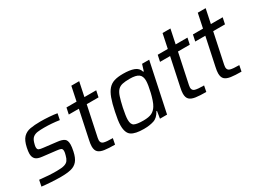

<svg xmlns="http://www.w3.org/2000/svg" viewBox="-46 -1192 2296 1733"><g transform="rotate(-30 1102.0 -325.0)"><path d="M220 8Q173 8 118 4.5Q63 1 23 -4L36 -68Q92 -62 130 -59.5Q168 -57 214 -57Q266 -57 293 -65Q320 -73 333 -91Q346 -109 353 -138Q361 -164 361 -180Q361 -203 347 -209Q333 -215 303 -218L165 -234Q116 -239 96.5 -259Q77 -279 77 -316Q77 -326 79 -342Q81 -358 85 -376Q99 -442 128 -472Q157 -502 201.5 -510Q246 -518 309 -518Q351 -518 399.5 -514.5Q448 -511 480 -505L467 -441Q389 -453 308 -453Q271 -453 242.5 -449.5Q214 -446 194.5 -431Q175 -416 165 -382Q162 -371 159 -359.5Q156 -348 156 -337Q156 -315 169.5 -308.5Q183 -302 215 -299L350 -283Q396 -278 418.5 -262.5Q441 -247 441 -203Q441 -177 432 -135Q419 -73 393 -42.5Q367 -12 325 -2Q283 8 220 8Z M788 0Q722 0 680 -6Q638 -12 617.5 -31Q597 -50 597 -91Q597 -116 606 -156L667 -444H562L576 -510H681L712 -658H794L763 -510H886L872 -444H749L688 -155Q686 -148 683 -131.5Q680 -115 680 -108Q680 -77 707.5 -69Q735 -61 800 -61Z M1086 8Q996 8 956.5 -19Q917 -46 917 -124Q917 -149 922 -182.5Q927 -216 936 -258Q952 -336 970.5 -386.5Q989 -437 1014.5 -466Q1040 -495 1077 -506.5Q1114 -518 1169 -518Q1238 -518 1281.5 -502Q1325 -486 1337 -443H1343L1364 -510H1438L1330 0H1256L1268 -75H1262Q1234 -21 1189.5 -6.5Q1145 8 1086 8ZM1119 -60Q1177 -60 1207.5 -75.5Q1238 -91 1258 -124Q1270 -143 1281 -175Q1292 -207 1300.5 -242.5Q1309 -278 1314 -309.5Q1319 -341 1319 -360Q1319 -408 1291.5 -428.5Q1264 -449 1198 -449Q1152 -449 1123 -442.5Q1094 -436 1075 -416.5Q1056 -397 1043 -358Q1030 -319 1016 -255Q1008 -215 1003.5 -186Q999 -157 999 -136Q999 -87 1026 -73.5Q1053 -60 1119 -60Z M1739 0Q1673 0 1631 -6Q1589 -12 1568.5 -31Q1548 -50 1548 -91Q1548 -116 1557 -156L1618 -444H1513L1527 -510H1632L1663 -658H1745L1714 -510H1837L1823 -444H1700L1639 -155Q1637 -148 1634 -131.5Q1631 -115 1631 -108Q1631 -77 1658.5 -69Q1686 -61 1751 -61Z M2106 0Q2040 0 1998 -6Q1956 -12 1935.5 -31Q1915 -50 1915 -91Q1915 -116 1924 -156L1985 -444H1880L1894 -510H1999L2030 -658H2112L2081 -510H2204L2190 -444H2067L2006 -155Q2004 -148 2001 -131.5Q1998 -115 1998 -108Q1998 -77 2025.5 -69Q2053 -61 2118 -61Z"/></g></svg>

Font: Saira
Style: Italic
Weight: 400
Italic angle: -12°
Designer: Hector Gatti with collaboration of the Omnibus-Type team
Foundry: Omnibus-Type
Version: Version 1.100; ttfautohint (v1.8.3)